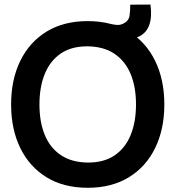

<svg xmlns="http://www.w3.org/2000/svg" viewBox="-20 -830 790 864"><path d="M566 -809 657 -809.5Q664.5 -755 652.2 -719Q640 -683 606.5 -666Q575.5 -651 534.8 -653.2Q494 -655.5 464.5 -673V-725.5Q487.5 -719.5 503.5 -718Q519.5 -716.5 533.5 -723Q559 -735 562.8 -758.8Q566.5 -782.5 566 -809ZM374.5 15Q266.5 15 189.5 -32.2Q112.5 -79.5 71.2 -164Q30 -248.5 30 -360Q30 -471.5 71.2 -556Q112.5 -640.5 189.5 -687.8Q266.5 -735 374.5 -735Q482.5 -735 559.8 -687.8Q637 -640.5 678.2 -556Q719.5 -471.5 719.5 -360Q719.5 -248.5 678.2 -164Q637 -79.5 559.8 -32.2Q482.5 15 374.5 15ZM374.5 -98.5Q447 -98 495.2 -130.5Q543.5 -163 567.8 -222Q592 -281 592 -360Q592 -439 567.8 -497.2Q543.5 -555.5 495.2 -588Q447 -620.5 374.5 -621.5Q302 -622 254 -589.5Q206 -557 181.8 -498Q157.5 -439 157.5 -360Q157.5 -281 181.5 -222.8Q205.5 -164.5 253.8 -132Q302 -99.5 374.5 -98.5Z"/></svg>

Font: Manrope ExtraLight
Style: Bold
Weight: 700
Version: Version 4.504